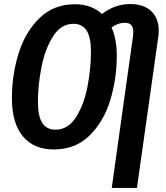

<svg xmlns="http://www.w3.org/2000/svg" viewBox="-20 -726 825 952"><path d="M767 -575Q767 -555 765 -545L659 206H534L640 -550Q641 -556 641 -568Q641 -590 631 -601.5Q621 -613 598 -613Q565 -613 533 -590Q559 -532 559 -450Q559 -334 526 -227.5Q493 -121 423 -53Q353 15 247 15Q147 15 93 -50.5Q39 -116 39 -239Q39 -354 72 -460.5Q105 -567 175.5 -636Q246 -705 352 -705Q432 -705 486 -657Q550 -706 626 -706Q693 -706 730 -670.5Q767 -635 767 -575ZM431 -469Q431 -541 409.5 -574.5Q388 -608 344 -608Q282 -608 242.5 -545Q203 -482 185.5 -392.5Q168 -303 168 -222Q168 -149 190 -116Q212 -83 255 -83Q318 -83 357.5 -146Q397 -209 414 -298Q431 -387 431 -469Z"/></svg>

Font: Fira Sans Extra Condensed Medium
Style: Italic
Weight: 500
Width: 3
Italic angle: -8°
Designer: Carrois Corporate & Edenspiekermann AG
Foundry: Carrois Corporate GbR & Edenspiekermann AG
Version: Version 4.203